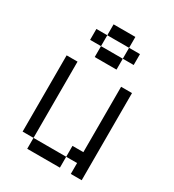

<svg xmlns="http://www.w3.org/2000/svg" viewBox="-181 -852 863 954"><g transform="rotate(30 250.0 -375.0)"><path d="M375 -625V-687.5H312.5V-625H187.5V-562.5H312.5V-625ZM125 -62.5V0H312.5V-62.5ZM125 -62.5V-500H62.5V-62.5ZM375 -62.5V0H437.5Q437.5 0 437.5 -500H375Q375 -500 375 -125H312.5V-62.5ZM187.5 -625V-687.5H125V-625ZM187.5 -687.5H312.5V-750H187.5Z"/></g></svg>

Font: BFUnifontExMono
Style: Regular
Weight: 500
Version: Version 15.0.06